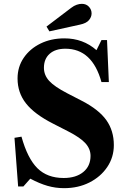

<svg xmlns="http://www.w3.org/2000/svg" viewBox="-20 -972 666 1001"><path d="M314 9Q269.5 9 227.8 -3Q186 -15 138 -40.5L102 0H74.5L55.5 -253.5L92 -259.5Q123.5 -146 175 -95Q226.5 -44 312 -44Q376 -44 414 -75Q452 -106 452 -159.5Q452 -195.5 425.5 -225Q399 -254.5 335.5 -287L256.5 -327.5Q160 -376.5 115.8 -432.5Q71.5 -488.5 71.5 -563Q71.5 -623.5 103.8 -670.8Q136 -718 191.2 -745Q246.5 -772 316 -772Q413 -772 483 -710.5L509 -763H538L547.5 -544H509Q461 -718 321 -718Q268.5 -718 238.8 -691.5Q209 -665 209 -618.5Q209 -580.5 236.2 -550.5Q263.5 -520.5 330 -486L407.5 -446Q495.5 -400.5 534.5 -345.5Q573.5 -290.5 573.5 -215.5Q573.5 -152 539 -101Q504.5 -50 446 -20.5Q387.5 9 314 9ZM237.5 -808.5 222.5 -833.5 351 -931Q366 -942.5 380 -947.2Q394 -952 406.5 -952Q429.5 -952 443.5 -937Q457.5 -922 457.5 -902Q457.5 -883.5 443.8 -867Q430 -850.5 396.5 -843.5Z"/></svg>

Font: Libre Caslon Text SemiBold
Style: Regular
Weight: 600
Designer: Pablo Impallari, Rodrigo Fuenzalida, Katja Schimmel
Foundry: Pablo Impallari, Rodrigo Fuenzalida
Version: Version 2.000